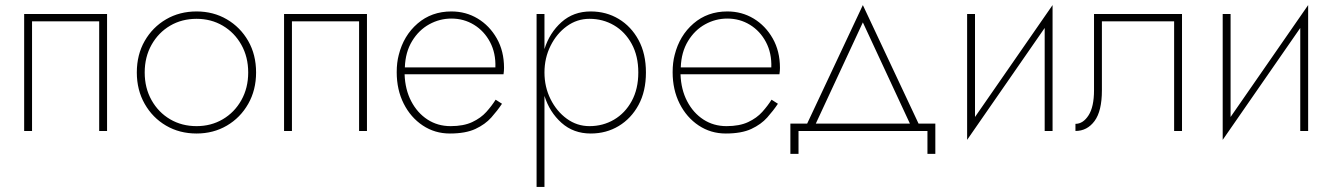

<svg xmlns="http://www.w3.org/2000/svg" viewBox="-20 -515 5244 755"><path d="M401 -460V0H370V-431H106V0H75V-460Z M518 -230Q518 -300 549 -354Q580 -408 633 -439Q686 -470 753 -470Q819 -470 872 -439Q925 -408 956 -354Q987 -300 987 -230Q987 -161 956 -106.5Q925 -52 872 -21Q819 10 753 10Q686 10 633 -21Q580 -52 549 -106.5Q518 -161 518 -230ZM549 -230Q549 -169 576 -121Q603 -73 649 -46Q695 -19 753 -19Q810 -19 856 -46Q902 -73 929 -121Q956 -169 956 -230Q956 -291 929 -339Q902 -387 856 -414Q810 -441 753 -441Q695 -441 649 -414Q603 -387 576 -339Q549 -291 549 -230Z M1423 -460V0H1392V-431H1128V0H1097V-460Z M1954 -107Q1936 -80 1912 -53Q1888 -26 1849.5 -8Q1811 10 1749 10Q1690 10 1642.5 -21.5Q1595 -53 1567.5 -107.5Q1540 -162 1540 -231Q1540 -269 1548 -299Q1567 -375 1622 -422.5Q1677 -470 1755 -470Q1812 -470 1858.5 -442Q1905 -414 1933.5 -364Q1962 -314 1962 -248Q1962 -236 1960 -223H1571Q1573 -163 1597 -117Q1621 -71 1661 -45Q1701 -19 1752 -19Q1803 -19 1837 -35Q1871 -51 1892.5 -75Q1914 -99 1929 -123ZM1755 -442Q1709 -442 1668 -419.5Q1627 -397 1600.5 -353.5Q1574 -310 1572 -250H1928Q1930 -306 1907 -349.5Q1884 -393 1844 -417.5Q1804 -442 1755 -442Z M2121 220H2090V-460H2121V-322Q2141 -386 2188 -428Q2235 -470 2303 -470Q2364 -470 2413 -440.5Q2462 -411 2491 -357.5Q2520 -304 2520 -230Q2520 -156 2491 -102.5Q2462 -49 2413 -19.5Q2364 10 2303 10Q2235 10 2188 -32Q2141 -74 2121 -138ZM2490 -230Q2490 -295 2464 -342.5Q2438 -390 2394.5 -415.5Q2351 -441 2298 -441Q2249 -441 2209 -412Q2169 -383 2145 -335Q2121 -287 2121 -230Q2121 -173 2145 -125Q2169 -77 2209 -48Q2249 -19 2298 -19Q2351 -19 2394.5 -44.5Q2438 -70 2464 -117.5Q2490 -165 2490 -230Z M3039 -107Q3021 -80 2997 -53Q2973 -26 2934.5 -8Q2896 10 2834 10Q2775 10 2727.5 -21.5Q2680 -53 2652.5 -107.5Q2625 -162 2625 -231Q2625 -269 2633 -299Q2652 -375 2707 -422.5Q2762 -470 2840 -470Q2897 -470 2943.5 -442Q2990 -414 3018.5 -364Q3047 -314 3047 -248Q3047 -236 3045 -223H2656Q2658 -163 2682 -117Q2706 -71 2746 -45Q2786 -19 2837 -19Q2888 -19 2922 -35Q2956 -51 2977.5 -75Q2999 -99 3014 -123ZM2840 -442Q2794 -442 2753 -419.5Q2712 -397 2685.5 -353.5Q2659 -310 2657 -250H3013Q3015 -306 2992 -349.5Q2969 -393 2929 -417.5Q2889 -442 2840 -442Z M3627 0H3120V90H3088V-29H3154L3373 -495L3592 -29H3658V90H3627ZM3373 -427 3188 -29H3558Z M3814 -460V-55L4119 -495V0H4088V-405L3783 35V-460Z M4628 -460V0H4597V-431H4313V-160Q4313 -78 4284 -39Q4255 0 4209 0V-28Q4239 -28 4260.5 -61.5Q4282 -95 4282 -160V-460Z M4819 -460V-55L5124 -495V0H5093V-405L4788 35V-460Z"/></svg>

Font: Jost* Thin
Style: Regular
Weight: 200
Version: Version 3.7